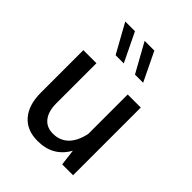

<svg xmlns="http://www.w3.org/2000/svg" viewBox="-220 -903 1030 1030"><g transform="rotate(45 295.5 -388.0)"><path d="M73.2 -190.9V-513.7H172.4V-209Q172.4 -148.9 199 -115Q225.6 -81.1 274.4 -81.1Q327.6 -81.1 362.1 -115.7Q396.5 -150.4 409.7 -215.3V-513.7H508.8V0H426.3L415 -92.3Q360.8 4.9 244.1 4.9Q162.1 4.9 117.7 -46.9Q73.2 -98.6 73.2 -190.9ZM276.9 -616.7H214.8L123.5 -781.2H197.3ZM423.8 -616.7H361.8L270.5 -781.2H344.2Z"/></g></svg>

Font: Estedad-FD Medium
Style: Regular
Weight: 500
Designer: Amin Abedi
Version: Version 7.3